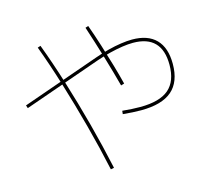

<svg xmlns="http://www.w3.org/2000/svg" viewBox="-117 -933 1234 1124"><g transform="rotate(-15 500.0 -370.5)"><path d="M681 -236Q659 -236 629.5 -237.5Q600 -239 571 -242L573 -262Q600 -259 629 -257.5Q658 -256 681 -256Q799 -256 854.5 -303.5Q910 -351 910 -451Q910 -630 736 -630Q707 -630 670.5 -624.5Q634 -619 594 -609Q554 -599 513 -585L43 -420L37 -438L507 -603Q549 -618 590 -628.5Q631 -639 668.5 -644.5Q706 -650 736 -650Q831 -650 880.5 -599.5Q930 -549 930 -451Q930 -342 868.5 -289Q807 -236 681 -236ZM420 52Q390 -87 352.5 -227.5Q315 -368 274 -501Q233 -634 191 -747L209 -753Q252 -639 293.5 -506Q335 -373 372.5 -232Q410 -91 440 48ZM605 -407Q583 -490 553 -590Q523 -690 491 -787L509 -793Q532 -729 553 -662.5Q574 -596 592.5 -532.5Q611 -469 625 -413Z"/></g></svg>

Font: M PLUS 2 Thin
Style: Regular
Weight: 100
Designer: Coji Morishita
Foundry: UNDERFOREST DESIGN
Version: Version 1.001